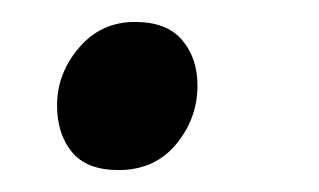

<svg xmlns="http://www.w3.org/2000/svg" viewBox="-20 -150 291 175"><path d="M88 5Q59 5 45.5 -11.5Q32 -28 32 -54Q32 -83 52 -106.5Q72 -130 103 -130Q132 -130 146 -113.5Q160 -97 160 -72Q160 -42 140.5 -18.5Q121 5 88 5Z"/></svg>

Font: Spectral SC
Style: Bold Italic
Weight: 700
Italic angle: -10°
Designer: Jean-Baptiste Levee
Foundry: Production Type
Version: Version 2.001